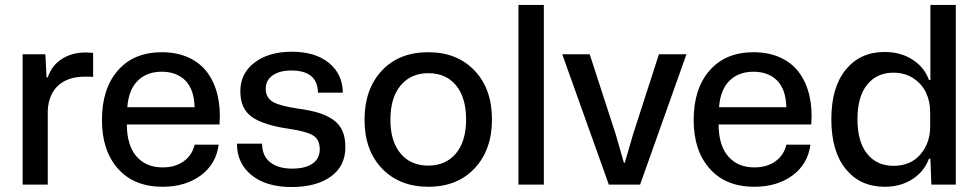

<svg xmlns="http://www.w3.org/2000/svg" viewBox="-20 -749 3970 779"><path d="M71.8 0V-528.8H164.1L168.9 -435.1H173.8Q190.4 -484.4 231.7 -510.3Q272.9 -536.1 327.1 -536.1Q340.3 -536.1 357.9 -534.2V-437Q350.1 -438 326.2 -438Q255.9 -438 216.8 -402.6Q177.7 -367.2 173.8 -301.8V0Z M639.6 8.8Q523.9 8.8 458.7 -64.5Q393.6 -137.7 393.6 -262.2Q393.6 -389.2 458.3 -463.1Q522.9 -537.1 636.2 -537.1Q697.8 -537.1 744.9 -515.6Q792 -494.1 821 -455.1Q850.1 -416 862.8 -362.3Q875.5 -308.6 870.6 -244.1H494.6Q495.1 -158.7 533.9 -114.3Q572.8 -69.8 639.6 -69.8Q691.4 -69.8 725.8 -95Q760.3 -120.1 769.5 -162.1H867.2Q856.9 -83 794.4 -37.1Q731.9 8.8 639.6 8.8ZM496.6 -314H769.5Q767.6 -386.7 731.9 -422.4Q696.3 -458 636.2 -458Q575.2 -458 538.3 -420.9Q501.5 -383.8 496.6 -314Z M1163.1 9.8Q1060.1 9.8 1000.7 -38.3Q941.4 -86.4 941.4 -166H1043.5Q1043.5 -116.2 1076.2 -90.6Q1108.9 -64.9 1165 -64.9Q1219.2 -64.9 1248.3 -85.4Q1277.3 -106 1277.3 -143.1Q1277.3 -182.6 1250.7 -199.2Q1224.1 -215.8 1154.3 -226.1Q1049.3 -241.2 1002.2 -274.4Q955.1 -307.6 955.1 -378.9Q955.1 -451.2 1012.7 -495.1Q1070.3 -539.1 1164.1 -539.1Q1258.8 -539.1 1314.2 -494.1Q1369.6 -449.2 1371.1 -373H1270Q1268.6 -462.9 1162.1 -462.9Q1113.8 -462.9 1085.9 -442.9Q1058.1 -422.9 1058.1 -389.2Q1058.1 -352.1 1087.9 -335.2Q1117.7 -318.4 1191.4 -308.1Q1240.2 -301.3 1273.4 -291Q1306.6 -280.8 1332 -262.9Q1357.4 -245.1 1369.4 -217.8Q1381.3 -190.4 1381.3 -151.9Q1381.3 -75.2 1322.3 -32.7Q1263.2 9.8 1163.1 9.8Z M1717.8 8.8Q1601.1 8.8 1530 -65.2Q1459 -139.2 1459 -263.2Q1459 -386.7 1528.8 -461.9Q1598.6 -537.1 1717.8 -537.1Q1834 -537.1 1905 -463.1Q1976.1 -389.2 1976.1 -264.2Q1976.1 -141.6 1906 -66.4Q1835.9 8.8 1717.8 8.8ZM1564 -263.2Q1564 -175.3 1605.2 -126.2Q1646.5 -77.1 1717.8 -77.1Q1788.1 -77.1 1829.6 -126.2Q1871.1 -175.3 1871.1 -264.2Q1871.1 -353 1830.3 -402.6Q1789.6 -452.1 1717.8 -452.1Q1647.5 -452.1 1605.7 -402.6Q1564 -353 1564 -263.2Z M2083.5 0V-729H2186.5V0Z M2450.2 0 2261.2 -528.8H2372.6L2478.5 -203.1L2511.2 -88.9H2515.1L2548.3 -203.1L2653.3 -528.8H2765.1L2577.1 0Z M3040.5 8.8Q2924.8 8.8 2859.6 -64.5Q2794.4 -137.7 2794.4 -262.2Q2794.4 -389.2 2859.1 -463.1Q2923.8 -537.1 3037.1 -537.1Q3098.6 -537.1 3145.8 -515.6Q3192.9 -494.1 3221.9 -455.1Q3251 -416 3263.7 -362.3Q3276.4 -308.6 3271.5 -244.1H2895.5Q2896 -158.7 2934.8 -114.3Q2973.6 -69.8 3040.5 -69.8Q3092.3 -69.8 3126.7 -95Q3161.1 -120.1 3170.4 -162.1H3268.1Q3257.8 -83 3195.3 -37.1Q3132.8 8.8 3040.5 8.8ZM2897.5 -314H3170.4Q3168.5 -386.7 3132.8 -422.4Q3097.2 -458 3037.1 -458Q2976.1 -458 2939.2 -420.9Q2902.3 -383.8 2897.5 -314Z M3568.8 8.8Q3470.2 8.8 3411.6 -63Q3353 -134.8 3353 -265.1Q3353 -395 3411.6 -466.6Q3470.2 -538.1 3568.8 -538.1Q3634.3 -538.1 3682.1 -507.3Q3730 -476.6 3749 -424.8H3754.9V-729H3857.9V0H3758.8L3754.9 -105H3749Q3730 -53.2 3682.1 -22.2Q3634.3 8.8 3568.8 8.8ZM3459 -265.1Q3459 -173.8 3498.3 -125Q3537.6 -76.2 3605 -76.2Q3674.8 -76.2 3714.4 -122.6Q3753.9 -168.9 3753.9 -234.9V-294.9Q3753.9 -336.9 3737.5 -372.3Q3721.2 -407.7 3686.5 -430.9Q3651.9 -454.1 3605 -454.1Q3537.6 -454.1 3498.3 -405.5Q3459 -356.9 3459 -265.1Z"/></svg>

Font: Lumene Sans Medium
Style: Regular
Weight: 500
Designer: Deni Anggara
Version: Version 1.003;Glyphs 3.1.2 (3151)